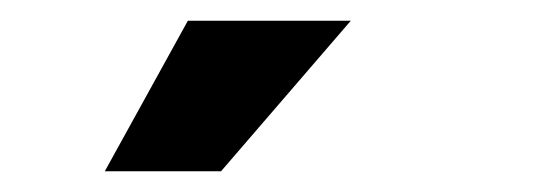

<svg xmlns="http://www.w3.org/2000/svg" viewBox="-20 -750 540 185"><path d="M193 -585H81L161 -730H318Z"/></svg>

Font: Radio Canada Big
Style: Bold
Weight: 700
Designer: Étienne Aubert Bonn
Foundry: Coppers and Brasses
Version: Version 1.001